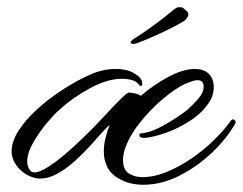

<svg xmlns="http://www.w3.org/2000/svg" viewBox="-20 -493 669 529"><path d="M375 16Q338 16 311 1Q286 -12 276 -32Q266 -52 266 -75Q266 -93 270.5 -112Q275 -131 282 -148Q277 -146 263.5 -130.5Q250 -115 230.5 -93.5Q211 -72 187.5 -50.5Q164 -29 139 -15Q114 -1 90 -1Q74 -1 56 -10.5Q38 -20 27 -35Q12 -55 12 -76Q12 -103 30.5 -132Q49 -161 78.5 -188.5Q108 -216 141.5 -238.5Q175 -261 205.5 -276.5Q236 -292 255 -297Q275 -303 300 -303Q314 -303 329 -299.5Q344 -296 354 -288Q362 -284 367 -277Q372 -270 372 -262Q372 -254 365 -257Q357 -269 343.5 -272.5Q330 -276 316 -276Q276 -276 228 -250Q180 -224 142 -189Q130 -179 109.5 -154.5Q89 -130 72 -101Q55 -72 55 -48Q55 -35 62 -25Q66 -18 75 -18Q89 -18 112.5 -33Q136 -48 161 -69.5Q186 -91 206.5 -111Q227 -131 236 -140Q241 -145 255.5 -160.5Q270 -176 287 -194Q304 -212 317.5 -225Q331 -238 335 -238Q340 -238 350.5 -236Q361 -234 368 -229Q404 -260 444.5 -281.5Q485 -303 517 -303Q529 -303 538 -300Q555 -294 562 -281Q569 -268 569 -254Q569 -228 554 -208Q536 -181 503.5 -160Q471 -139 436.5 -127Q402 -115 379 -113H377Q364 -113 364 -121Q364 -126 372 -126Q396 -128 432.5 -148.5Q469 -169 497 -191Q508 -201 524.5 -219Q541 -237 541 -254Q541 -272 525 -272Q516 -272 506 -268Q496 -264 490 -262Q461 -248 426.5 -218.5Q392 -189 363.5 -152.5Q335 -116 323 -79Q321 -72 320 -64.5Q319 -57 319 -51Q319 -26 334.5 -15.5Q350 -5 372 -5Q405 -5 440 -19.5Q475 -34 508.5 -57Q542 -80 569.5 -107Q597 -134 615 -159Q621 -167 625 -163Q633 -158 626 -149Q603 -109 562.5 -71Q522 -33 473.5 -8.5Q425 16 375 16ZM348 -372Q340 -372 340 -376Q340 -381 355 -390Q365 -396 386.5 -411Q408 -426 435 -447Q449 -459 458 -466Q467 -473 471 -473Q474 -473 478.5 -473Q483 -473 488 -468Q499 -460 499 -454Q499 -450 497 -446.5Q495 -443 492 -439Q485 -433 464 -422Q443 -411 418 -399.5Q393 -388 373 -380Q353 -372 348 -372Z"/></svg>

Font: Allura
Style: Regular
Weight: 400
Designer: Robert E. Leuschke
Foundry: Robert E. Leuschke
Version: Version 1.110